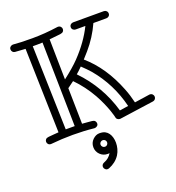

<svg xmlns="http://www.w3.org/2000/svg" viewBox="-173 -854 1183 1287"><g transform="rotate(-20 418.0 -210.5)"><path d="M252.9 -651.9Q235.8 -650.9 217.8 -650.9H183.1L200.2 -51.8H264.2ZM439 -413.1Q412.1 -386.2 396 -373Q531.7 -232.9 585 -46.9L647 -56.2Q605.5 -224.6 497.1 -353.5Q474.6 -379.4 439 -413.1ZM63 -707Q111.8 -702.1 199.5 -702.1Q287.1 -702.1 382.8 -715.8H386.2Q397.5 -715.8 404.8 -708.3Q412.1 -700.7 412.1 -690.9Q412.1 -681.2 406 -673.8Q399.9 -666.5 383.8 -664.1Q357.4 -660.6 305.2 -655.8L310.1 -368.2Q382.8 -424.3 424.3 -467.3Q512.7 -559.6 561 -658.2H492.2Q481.4 -658.2 473.6 -665.3Q465.8 -672.4 465.8 -683.3Q465.8 -694.3 473.6 -701.7Q481.4 -709 492.2 -709H710.9Q721.7 -709 729.2 -701.7Q736.8 -694.3 736.8 -683.3Q736.8 -672.4 729.2 -665.3Q721.7 -658.2 710.9 -658.2H618.2Q577.6 -568.4 513.7 -494.6Q494.1 -472.2 474.1 -450.2Q596.2 -344.7 666 -166.5Q685.1 -118.7 698.2 -63L807.1 -79.1H810.1Q821.3 -79.1 828.6 -71.3Q835.9 -63.5 835.9 -53.7Q835.9 -43.9 829.8 -36.6Q823.7 -29.3 814 -27.8L568.8 6.8H565.9Q557.1 6.8 549.8 1.5Q542.5 -3.9 541.5 -8.8Q540.5 -13.7 536.9 -27.8Q533.2 -42 524.9 -65.9Q516.6 -89.8 502.7 -121.8Q488.8 -153.8 468.8 -189.9Q421.9 -272.9 356.9 -338.9Q356 -338.4 311 -305.2L315.9 -49.8Q334 -48.3 352.5 -46.9Q371.1 -45.4 385 -43.9Q398.9 -42.5 405.5 -35.2Q412.1 -27.8 412.1 -16.8Q412.1 -5.9 403.3 0.5Q394.5 6.8 386.2 6.8H382.8Q309.6 -1 231.9 -1Q154.3 -1 76.2 6.8H73.2Q62 6.8 54.9 -0.7Q47.9 -8.3 47.9 -18.1Q47.9 -27.8 54.4 -35.2Q61 -42.5 75.9 -43.9Q90.8 -45.4 110.1 -46.9Q129.4 -48.3 147.9 -49.8L131.8 -650.9Q96.2 -652.8 58.1 -655.8Q48.3 -656.7 41.7 -664.1Q35.2 -671.4 35.2 -682.1Q35.2 -692.9 43.5 -700Q51.8 -707 61 -707ZM408.2 101.1Q398.4 101.1 391.4 107.9Q384.3 114.7 384.3 124.3Q384.3 133.8 391.4 140.9Q398.4 147.9 408.2 147.9Q418 147.9 424.6 140.9Q431.2 133.8 431.2 124.3Q431.2 114.7 424.6 107.9Q418 101.1 408.2 101.1ZM462.9 230.5Q435.1 272.9 383.3 293Q378.4 294.9 370.6 294.9Q362.8 294.9 355.5 286.9Q348.1 278.8 348.1 270Q348.1 251.5 367.7 244.1Q402.8 231 421.9 198.2Q418 199.2 415 199.2H408.2Q377 199.2 355 177.2Q333 155.3 333 124Q333 92.8 355 71.3Q377.4 49.8 402.6 49.8Q427.7 49.8 442.6 57.6Q457.5 65.4 467 78.9Q476.6 92.3 481.4 109.9Q486.3 127.4 486.3 147.7Q486.3 168 480.7 189.5Q475.1 210.9 462.9 230.5Z"/></g></svg>

Font: Ribeye Marrow
Style: Regular
Weight: 400
Designer: Astigmatic (AOETI)
Foundry: Astigmatic (AOETI)
Version: Version 1.000